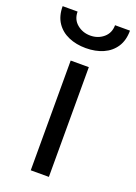

<svg xmlns="http://www.w3.org/2000/svg" viewBox="-162 -746 568 802"><g transform="rotate(20 122.5 -345.0)"><path d="M162.6 0H82V-487.8H162.6ZM122.6 -558.1Q80.1 -558.1 46.1 -572.8Q12.2 -587.4 -7.6 -616.7Q-27.3 -646 -27.3 -689.9H39.1Q39.1 -654.8 64 -634.3Q88.9 -613.8 122.6 -613.8Q156.7 -613.8 181.2 -634.5Q205.6 -655.3 205.6 -689.9H272Q272 -646.5 252.7 -617.2Q233.4 -587.9 199.7 -573Q166 -558.1 122.6 -558.1Z"/></g></svg>

Font: Acari Sans
Style: Regular
Weight: 400
Designer: Alfredo Marco Pradil and Stefan Peev
Foundry: Hanken Design Co.
Version: Version 1.045;February 4, 2021;FontCreator 13.0.0.2655 64-bi